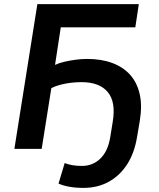

<svg xmlns="http://www.w3.org/2000/svg" viewBox="-20 -725 775 935"><path d="M387 190Q349 190 318 184.5Q287 179 265 169L295 69Q312 76 333 79.5Q354 83 379 83Q432 83 469 47Q506 11 517 -58L529 -132Q545 -229 504.5 -277Q464 -325 377 -325Q352 -325 326 -322Q300 -319 275 -312.5Q250 -306 230 -296L183 0H50L162 -705H656L639 -592H276L248 -409Q267 -418 292.5 -424Q318 -430 347 -434Q376 -438 404 -438Q473 -438 526 -418.5Q579 -399 613 -361.5Q647 -324 660 -268Q673 -212 661 -138L648 -61Q635 20 599 75.5Q563 131 509 160.5Q455 190 387 190Z"/></svg>

Font: Nunito Sans 9pt
Style: Bold Italic
Weight: 700
Italic angle: -9°
Version: Version 3.101;gftools[0.9.27]